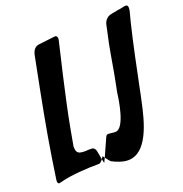

<svg xmlns="http://www.w3.org/2000/svg" viewBox="-134 -872 945 992"><g transform="rotate(-20 338.0 -376.5)"><path d="M317 -25C344 -11 375 1 404 1C510 1 550 -154 573 -265C577 -284 582 -305 586 -327C607 -429 633 -557 660 -667L674 -721C675 -728 676 -733 676 -738C676 -748 672 -754 665 -754C661 -754 656 -754 650 -752L624 -747C619 -747 614 -746 608 -744L596 -742C591 -741 586 -741 581 -739C559 -736 542 -719 537 -697C530 -663 522 -629 515 -595C512 -579 509 -563 506 -546C495 -478 483 -413 469 -345C465 -311 443 -159 392 -159C385 -159 380 -159 376 -160C366 -161 360 -162 354 -162H353C348 -162 342 -161 337 -149L294 -53C306 -37 314 -27 318 -25ZM19 -26C19 -15 22 -9 28 -9C29 -9 33 -10 38 -11C100 -28 193 -33 255 -33C261 -33 269 -39 277 -51L269 -94C267 -109 258 -120 245 -120H227L213 -119C176 -119 162 -123 162 -162L178 -251C194 -339 216 -436 235 -520C249 -581 264 -643 278 -704C279 -708 279 -711 279 -714C279 -725 274 -730 266 -730L261 -729H258L173 -719C155 -716 142 -703 136 -679V-680L117 -584C88 -437 60 -294 37 -146L20 -33V-31ZM282 -28 294 -53C291 -57 288 -60 286 -64C283 -59 280 -55 277 -51Z"/></g></svg>

Font: Bangerz
Style: Regular
Weight: 400
Designer: vernon adams
Foundry: Vernon Adams
Version: Version 2.10;December 28, 2023;FontCreator 13.0.0.2683 64-bi